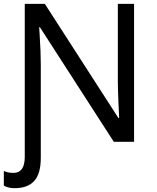

<svg xmlns="http://www.w3.org/2000/svg" viewBox="-31 -734 811 994"><path d="M97.2 -713.9H201.2L582 -123H585.9Q585 -134.8 582 -206.8Q579.1 -278.8 579.1 -311V-713.9H663.1V0H558.1L175.8 -592.8H171.9L174.3 -553.2Q180.2 -464.4 180.2 -398.9V83Q180.2 165.5 146.2 202.9Q112.3 240.2 44.9 240.2Q12.7 240.2 -11.2 227.1V150.9Q8.8 161.1 39.1 161.1Q96.7 161.1 97.2 79.1Z"/></svg>

Font: NotoSans
Style: Regular
Weight: 400
Designer: Monotype Design team
Foundry: Monotype Imaging Inc.
Version: Version 1.04